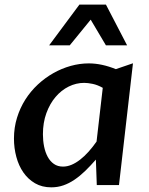

<svg xmlns="http://www.w3.org/2000/svg" viewBox="-20 -802 646 832"><path d="M425.3 -421.4Q402.8 -434.1 381.6 -438.5Q360.4 -442.9 344.7 -442.9Q310.1 -442.9 277.8 -427Q245.6 -411.1 220.7 -381.8Q195.8 -352.5 180.9 -311.5Q166 -270.5 166 -220.2Q166 -192.4 171.1 -167Q176.3 -141.6 186.8 -122.3Q197.3 -103 213.6 -91.6Q230 -80.1 252.9 -80.1Q271.5 -80.1 290 -87.9Q308.6 -95.7 327.1 -110.1Q345.7 -124.5 363.5 -144.3Q381.3 -164.1 398.4 -188.5ZM495.6 0H399.4L395.5 -110.4Q371.6 -83 348.9 -61Q326.2 -39.1 302.7 -23.2Q279.3 -7.3 254.6 1.2Q230 9.8 202.1 9.8Q162.1 9.8 131.8 -7.8Q101.6 -25.4 81.3 -54.7Q61 -84 50.8 -122.1Q40.5 -160.2 40.5 -201.7Q40.5 -249 53.7 -291.7Q66.9 -334.5 89.8 -370.6Q112.8 -406.7 144 -435.8Q175.3 -464.8 211.2 -485.1Q247.1 -505.4 286.4 -516.4Q325.7 -527.3 364.7 -527.3Q420.4 -527.3 481.9 -502.4L556.2 -527.8ZM192.9 -605.5 324.2 -782.2H439L530.8 -605.5H439L373 -716.8L282.2 -605.5Z"/></svg>

Font: Proza Libre
Style: Medium Italic
Weight: 500
Designer: Jasper de Waard
Foundry: Jasper de Waard
Version: Version 1.000; ttfautohint (v1.4.1.8-43bc)